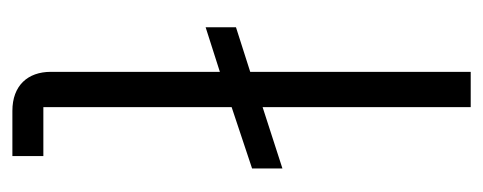

<svg xmlns="http://www.w3.org/2000/svg" viewBox="-255 -525 780 310"><g transform="rotate(90 135.0 -370.0)"><path d="M232 0H159C118 0 96 -25 96 -62V-335L24 -312V-361L96 -384V-740H153V-404L252 -436V-387L153 -354V-50H232Z"/></g></svg>

Font: Plexus Sans Light
Style: Regular
Weight: 300
Version: Version 2.001;PS 002.001;hotconv 1.0.70;makeotf.lib2.5.58329